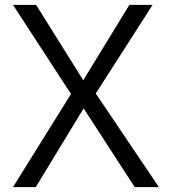

<svg xmlns="http://www.w3.org/2000/svg" viewBox="-20 -767 704 787"><path d="M271 -381.8 33.2 -747.1H127.9L321.3 -438L510.3 -747.1H605.5L372.6 -383.8L631.3 0H532.2L322.8 -322.8L126.5 0H33.2Z"/></svg>

Font: Armata
Style: Regular
Weight: 400
Designer: Viktoriya Grabowska
Foundry: Viktoriya Grabowska
Version: Version 1.003